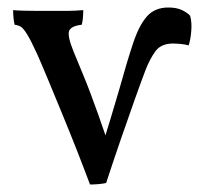

<svg xmlns="http://www.w3.org/2000/svg" viewBox="-20 -487 546 512"><path d="M220 5Q204 -38 184.5 -87.5Q165 -137 145 -185.5Q125 -234 108 -275Q91 -316 79 -343Q62 -380 52 -396Q42 -412 35 -416Q28 -420 19 -421Q17 -429 16 -439.5Q15 -450 15 -460Q25 -459 42 -458.5Q59 -458 78.5 -458Q98 -458 115 -458Q128 -458 138.5 -458Q149 -458 159 -458Q169 -458 179 -458.5Q189 -459 202 -460Q202 -449 201 -438.5Q200 -428 198 -421Q170 -418 164.5 -405Q159 -392 176 -350Q189 -318 199.5 -293Q210 -268 220 -241.5Q230 -215 242 -181.5Q254 -148 271 -98H252Q255 -106 261 -125.5Q267 -145 274.5 -169.5Q282 -194 288.5 -216.5Q295 -239 299 -252Q319 -324 335 -372Q351 -420 372 -443.5Q393 -467 429 -467Q451 -467 465.5 -460Q480 -453 487 -445Q492 -428 490 -404Q488 -380 483 -366Q472 -369 460 -370Q448 -371 442 -371Q410 -371 395 -351Q380 -331 368 -300Q358 -274 340.5 -225Q323 -176 302.5 -116.5Q282 -57 263 1Q254 3 242.5 4Q231 5 220 5Z"/></svg>

Font: Vollkorn
Style: Regular
Weight: 400
Designer: Friedrich Althausen
Foundry: Friedrich Althausen
Version: Version 4.104